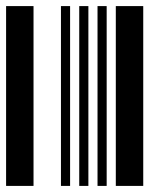

<svg xmlns="http://www.w3.org/2000/svg" viewBox="-20 -610 520 630"><path d="M0 0V-590H90V0ZM180 0V-590H210V0ZM240 0V-590H270V0ZM300 0V-590H330V0ZM360 0V-590H450V0Z"/></svg>

Font: Libre Barcode 39 Extended
Style: Regular
Weight: 400
Version: Version 1.005; ttfautohint (v1.8.3)